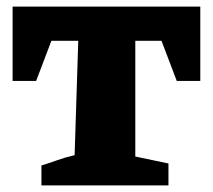

<svg xmlns="http://www.w3.org/2000/svg" viewBox="-20 -559 641 579"><path d="M584 -539V-315H513L467 -436H388V-87L488 -66V0H105V-60Q128 -67 153 -76Q178 -85 205 -91L216 -436H135L89 -315H18V-539Z"/></svg>

Font: Piazzolla SC ExtraBold
Style: Regular
Weight: 800
Designer: Juan Pablo del Peral
Foundry: Huerta Tipografica
Version: Version 1.330